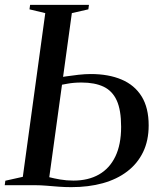

<svg xmlns="http://www.w3.org/2000/svg" viewBox="-30 -763 659 791"><path d="M263.5 8Q236.5 8 210.5 6Q184.5 4 160.8 2Q137 0 116 0H-10.5L-8 -18.5L64 -34.5L156.5 -709L91.5 -724.5L94 -743H336.5L334 -724.5L266 -709L173 -33Q192 -28 218 -23.5Q244 -19 272.5 -19Q333.5 -19 377.5 -44Q421.5 -69 445.2 -118.2Q469 -167.5 469 -240.5Q469 -309.5 451 -349Q433 -388.5 396.8 -405.8Q360.5 -423 306 -423Q273.5 -423 248 -418.2Q222.5 -413.5 201 -409.5V-441Q216.5 -444.5 241.2 -448.2Q266 -452 293.5 -455Q321 -458 344 -458Q417.5 -458 471 -435.2Q524.5 -412.5 553.5 -365.8Q582.5 -319 582.5 -246.5Q582.5 -184 559.5 -136.5Q536.5 -89 494.2 -56.8Q452 -24.5 393.5 -8.2Q335 8 263.5 8Z"/></svg>

Font: Merriweather 144pt
Style: Italic
Weight: 400
Italic angle: -7.8°
Version: Version 2.101